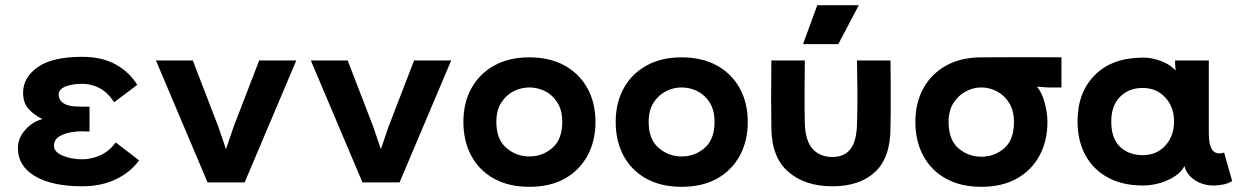

<svg xmlns="http://www.w3.org/2000/svg" viewBox="-20 -703 4781 740"><path d="M516 -85Q483 -39 426.5 -12Q370 15 297 15Q181 15 115 -24Q49 -63 49 -132Q49 -161 63.5 -184Q78 -207 99.5 -223Q121 -239 144 -244Q114 -258 91.5 -281.5Q69 -305 69 -346Q69 -404 125 -444Q181 -484 297 -484Q373 -484 426 -454.5Q479 -425 509 -376L420 -309Q395 -347 363.5 -363.5Q332 -380 297 -380Q259 -380 232.5 -369.5Q206 -359 206 -338Q206 -319 222 -307Q238 -295 267 -293Q279 -292 293.5 -292Q308 -292 325 -292V-196Q308 -197 293.5 -197Q279 -197 267 -195Q235 -192 211.5 -179Q188 -166 188 -141Q188 -117 222 -103Q256 -89 297 -89Q332 -89 366.5 -104.5Q401 -120 426 -154Z M1122 -470 923 0H780L581 -470H723L821 -216L851 -128L881 -216L979 -470Z M1719 -470 1520 0H1377L1178 -470H1320L1418 -216L1448 -128L1478 -216L1576 -470Z M2020 17Q1941 17 1884 -14.5Q1827 -46 1796.5 -102.5Q1766 -159 1766 -233Q1766 -307 1797 -363Q1828 -419 1885 -450.5Q1942 -482 2020 -482Q2099 -482 2156 -450.5Q2213 -419 2244 -363Q2275 -307 2275 -233Q2275 -159 2244 -102.5Q2213 -46 2156.5 -14.5Q2100 17 2020 17ZM2020 -366Q1989 -366 1960 -351.5Q1931 -337 1912 -307.5Q1893 -278 1893 -233Q1893 -166 1931.5 -133Q1970 -100 2020 -100Q2071 -100 2109 -133Q2147 -166 2147 -233Q2147 -278 2128.5 -307.5Q2110 -337 2081 -351.5Q2052 -366 2020 -366Z M2607 17Q2528 17 2471 -14.5Q2414 -46 2383.5 -102.5Q2353 -159 2353 -233Q2353 -307 2384 -363Q2415 -419 2472 -450.5Q2529 -482 2607 -482Q2686 -482 2743 -450.5Q2800 -419 2831 -363Q2862 -307 2862 -233Q2862 -159 2831 -102.5Q2800 -46 2743.5 -14.5Q2687 17 2607 17ZM2607 -366Q2576 -366 2547 -351.5Q2518 -337 2499 -307.5Q2480 -278 2480 -233Q2480 -166 2518.5 -133Q2557 -100 2607 -100Q2658 -100 2696 -133Q2734 -166 2734 -233Q2734 -278 2715.5 -307.5Q2697 -337 2668 -351.5Q2639 -366 2607 -366Z M2953 -470H3082Q3081 -403 3081 -361.5Q3081 -320 3081 -289.5Q3081 -259 3082 -223Q3085 -158 3113 -128Q3141 -98 3188 -98Q3234 -98 3257.5 -128Q3281 -158 3283 -223Q3284 -259 3284.5 -289.5Q3285 -320 3284.5 -361.5Q3284 -403 3283 -470H3412Q3413 -420 3413 -387Q3413 -354 3413 -328.5Q3413 -303 3413 -276Q3413 -249 3412 -210Q3412 -96 3353 -40.5Q3294 15 3188 15Q3083 15 3018.5 -40.5Q2954 -96 2953 -210Q2953 -249 2952.5 -276Q2952 -303 2952 -328.5Q2952 -354 2952.5 -387Q2953 -420 2953 -470ZM3130 -683H3290L3211 -533H3075Z M3508 -233Q3508 -307 3539 -363Q3570 -419 3627 -450.5Q3684 -482 3762 -482Q3832 -482 3884 -482.5Q3936 -483 3980.5 -482.5Q4025 -482 4071 -482V-366H4017L3977 -369Q3997 -344 4007 -305Q4017 -266 4017 -233Q4017 -159 3986 -102.5Q3955 -46 3898.5 -14.5Q3842 17 3762 17Q3683 17 3626 -14.5Q3569 -46 3538.5 -102.5Q3508 -159 3508 -233ZM3762 -366Q3731 -366 3702 -350.5Q3673 -335 3654.5 -305.5Q3636 -276 3636 -233Q3636 -164 3674 -131.5Q3712 -99 3762 -99Q3813 -99 3850.5 -131.5Q3888 -164 3888 -233Q3888 -276 3870 -305.5Q3852 -335 3823 -350.5Q3794 -366 3762 -366Z M4133 -235Q4133 -347 4200 -414Q4267 -481 4386 -481Q4420 -481 4455.5 -467.5Q4491 -454 4511 -431L4509 -458V-470H4639V-188Q4639 -96 4698 -115L4729 -5Q4712 5 4692.5 8.5Q4673 12 4657 12Q4617 12 4585.5 -8.5Q4554 -29 4545 -63Q4535 -42 4510 -25Q4485 -8 4452 2Q4419 12 4386 12Q4306 12 4249.5 -19Q4193 -50 4163 -105.5Q4133 -161 4133 -235ZM4384 -105Q4438 -105 4471.5 -142Q4505 -179 4505 -235Q4505 -290 4471.5 -327Q4438 -364 4384 -364Q4331 -364 4297 -330Q4263 -296 4263 -235Q4263 -169 4297 -137Q4331 -105 4384 -105Z"/></svg>

Font: Kreadon
Style: Bold
Weight: 700
Designer: Reiya WATANABE
Foundry: StudioGnu
Version: Version 1.003; ttfautohint (v1.8.4.7-5d5b);gftools[0.9.32]